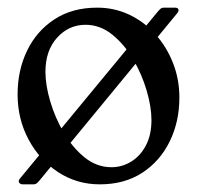

<svg xmlns="http://www.w3.org/2000/svg" viewBox="-20 -471 515 502"><path d="M84 0Q80 4.8 76.5 7.9Q73 11 67 11H40Q33 11 30.1 6.5Q27.2 2 32 -4L392 -440Q396.2 -445 399.6 -448Q403 -451 409 -451H437Q445 -451 446.5 -446.5Q448 -442 443 -436ZM240.8 11Q180.8 11 132 -20.9Q83.2 -52.8 54.6 -106.4Q26 -160 26 -224.2Q26 -287 50.8 -338.4Q75.5 -389.8 122.2 -420.4Q169 -451 234.2 -451Q279.2 -451 318.2 -432.5Q357.2 -414 386.5 -381.2Q415.8 -348.5 432.4 -306.1Q449 -263.8 449 -216Q449 -153.2 424 -101.8Q399 -50.2 352.4 -19.6Q305.8 11 240.8 11ZM271.5 -33.8Q299 -33.8 322.9 -48.4Q346.8 -63 361.4 -90.6Q376 -118.2 376 -157Q376 -191.5 363.4 -234.4Q350.8 -277.2 327.9 -316.2Q305 -355.2 273.2 -380.8Q241.5 -406.2 203.5 -406.2Q160 -406.2 129.4 -372.6Q98.8 -339 98.8 -283Q98.8 -248.5 111.4 -205.8Q124 -163 146.9 -123.9Q169.8 -84.8 201.5 -59.2Q233.2 -33.8 271.5 -33.8Z"/></svg>

Font: Young Serif Light
Style: Regular
Weight: 300
Designer: Bastien Sozeau
Foundry: NBR — Bastien Sozeau
Version: Version 5.001